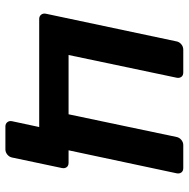

<svg xmlns="http://www.w3.org/2000/svg" viewBox="-14 -546 682 693"><g transform="rotate(90 326.5 -199.0)"><path d="M436 122Q426 122 420.5 115Q415 108 417 98L438 0H48Q38 0 32.5 -7Q27 -14 29 -24L129 -496Q131 -506 139.5 -513Q148 -520 159 -520H241Q252 -520 257 -513Q262 -506 260 -496L178 -106H392L474 -496Q476 -506 484.5 -513Q493 -520 503 -520H586Q597 -520 602 -513Q607 -506 605 -496L522 -106H567Q578 -106 583 -99Q588 -92 586 -82L548 98Q546 108 537.5 115Q529 122 519 122Z"/></g></svg>

Font: Rubik Light Medium
Style: Italic
Weight: 500
Italic angle: -12°
Version: Version 2.104